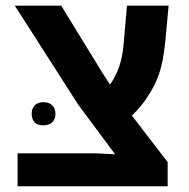

<svg xmlns="http://www.w3.org/2000/svg" viewBox="-20 -651 662 671"><path d="M41.5 -115.2H315.9L382.3 -111.8L253.4 -285.2L31.7 -631.3H193.8L336.4 -398.9L364.3 -355.5Q404.3 -410.2 411.6 -492.7L423.8 -631.3H569.3L557.6 -505.4Q553.7 -467.8 548.3 -440.2Q543 -412.6 534.2 -388.2Q522 -353 496.6 -314.5Q474.6 -278.8 440.9 -247.1L565.9 -84.5V0H41.5ZM90.8 -252.9Q90.8 -272.5 101.6 -283.2Q112.3 -293.9 131.8 -293.9Q151.4 -293.9 162.6 -283Q173.8 -272 173.8 -252.9Q173.8 -234.4 162.6 -223.6Q151.4 -212.9 131.3 -212.9Q111.8 -212.9 101.3 -223.1Q90.8 -233.4 90.8 -252.9Z"/></svg>

Font: Viking Open Sans
Style: Bold
Weight: 700
Foundry: Ascender Corporation
Version: Version 2.001